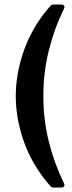

<svg xmlns="http://www.w3.org/2000/svg" viewBox="-20 -731 318 850"><path d="M214.4 99.1Q212.4 99.1 209.2 97.7Q206.1 96.2 205.1 95.2Q127 7.8 87.9 -97.7Q49.8 -203.1 49.8 -305.7Q49.8 -407.7 87.9 -513.2Q127.4 -620.6 205.1 -707Q206.1 -708 209.2 -709.5Q212.4 -710.9 214.4 -710.9H252.9Q259.8 -710.9 263.4 -705.8Q267.1 -700.7 263.7 -693.8Q219.7 -603 195.8 -506.3Q171.9 -409.7 171.9 -305.7Q171.9 -201.7 195.8 -105.2Q219.7 -8.8 263.7 82Q267.1 88.9 263.4 94Q259.8 99.1 252.9 99.1Z"/></svg>

Font: Alte DIN 1451 Mittelschrift
Style: Bold
Weight: 700
Designer: Peter Wiegel
Foundry: Peter Wiegel
Version: Version 1.003